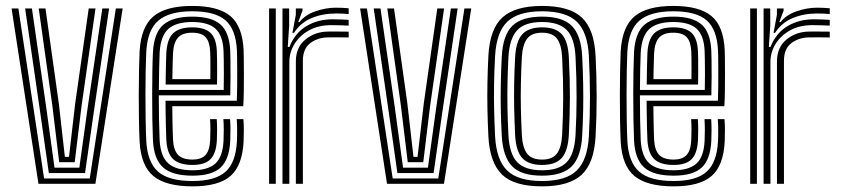

<svg xmlns="http://www.w3.org/2000/svg" viewBox="-20 -629 2879 657"><path d="M111.6 0 19.6 -600H42.9L130.9 -18.4H287.1L376.4 -600H399.7L306.4 0ZM147.1 -36.9 116.2 -254 66 -600H89.2L138.3 -260.5L166.5 -55.3H251.5L279.9 -259.9L330.1 -600H353.3L302 -253L271 -36.9ZM182.6 -73.9 159.2 -266.9 112.5 -600H135.6L181.4 -273.8L202 -92.3H216.1L237.2 -274.1L283.6 -600H306.8L259.2 -267.5L235.6 -73.9Z M638.9 8.7Q547.8 8.7 505 -26.5Q462.2 -61.7 457.7 -144.9Q456.1 -178.7 455.4 -220.3Q454.7 -262 454.8 -305.1Q454.9 -348.3 455.7 -387Q456.5 -425.8 457.7 -453.5Q462.7 -537.8 505.3 -573.2Q547.9 -608.7 637.6 -608.7Q726.8 -608.7 768.3 -574.1Q809.7 -539.6 813.6 -457.3Q814 -449.6 814.2 -427.9Q814.5 -406.1 814.6 -377.2Q814.7 -348.3 814.3 -318.6Q813.9 -289 812.5 -265.7H569.5Q569.8 -243.6 570 -224Q570.3 -204.5 570.8 -186.8Q571.4 -169.1 572 -152.1Q573.8 -115 589.4 -99Q604.9 -82.9 638.9 -82.9Q668.3 -82.9 682.9 -98.2Q697.4 -113.5 699.2 -150.5Q699.9 -165.6 700 -184.9Q700 -204.2 698.8 -221.4H721.7Q722.9 -203.3 722.8 -183.3Q722.7 -163.4 722.1 -149.6Q719.9 -104.1 700.4 -84.3Q680.9 -64.6 638.9 -64.6Q593.3 -64.6 572.3 -84.7Q551.4 -104.8 549.1 -150.9Q548.2 -171.3 547.7 -193.4Q547.1 -215.5 546.8 -238.5Q546.6 -261.6 546.3 -284.3H790.4Q791.3 -308.7 791.6 -335.7Q791.8 -362.6 791.7 -387.3Q791.6 -412.1 791.3 -430.5Q791.1 -448.9 790.7 -456.2Q787.3 -528.2 751.8 -559.3Q716.3 -590.4 637.6 -590.4Q559.5 -590.4 522.1 -558.7Q484.7 -527 480.5 -451.8Q479.3 -426.9 478.5 -389Q477.8 -351.2 477.7 -307.8Q477.6 -264.5 478.3 -222.4Q479 -180.4 480.5 -147.2Q484.3 -74.2 520.7 -41.9Q557.1 -9.6 638.9 -9.6Q716.3 -9.6 751.7 -41.3Q787.1 -72.9 790.7 -146.3Q791.2 -156.7 791.4 -169.9Q791.6 -183.1 791.3 -196.6Q791 -210.2 790 -221.4H812.9Q814.4 -204.6 814.4 -183.3Q814.4 -162 813.6 -145.4Q809.6 -62.8 769 -27.1Q728.4 8.7 638.9 8.7ZM638.9 -27.9Q569.4 -27.9 538 -56.1Q506.7 -84.2 503.4 -148.1Q502 -178.9 501.3 -219.6Q500.6 -260.4 500.7 -303.5Q500.7 -346.6 501.4 -385.1Q502 -423.5 503.3 -449.8Q507.1 -518.2 540 -545.2Q572.8 -572.1 637.6 -572.1Q703.9 -572.1 734.4 -545.3Q764.9 -518.4 767.8 -455.7Q768.3 -446.9 768.6 -422.5Q768.9 -398 768.8 -366.1Q768.8 -334.2 767.9 -302.8H523.4Q523.4 -260.3 524.1 -220.1Q524.8 -179.9 526.2 -150.1Q529.2 -93.8 555.7 -70.1Q582.1 -46.3 638.9 -46.3Q690.2 -46.3 716.1 -68.7Q742.1 -91.1 744.9 -147.6Q745.6 -163 745.7 -183Q745.7 -203.1 744.4 -221.4H767.3Q768.6 -203.4 768.6 -183.4Q768.5 -163.4 767.8 -147Q764.8 -83.4 734.8 -55.6Q704.9 -27.9 638.9 -27.9ZM523.6 -321.3H745.5Q746 -348.9 746 -375.9Q746 -403 745.7 -424.2Q745.4 -445.4 744.9 -454.8Q742.6 -507.6 717.5 -530.6Q692.4 -553.7 637.6 -553.7Q582.4 -553.7 555.9 -529.9Q529.4 -506 526.2 -448.5Q525.1 -424.7 524.5 -390.6Q523.8 -356.4 523.6 -321.3ZM546.7 -339.8Q546.9 -353.8 547.2 -373.6Q547.5 -393.5 548 -413.4Q548.5 -433.4 549.1 -447.3Q551.7 -495.5 572.8 -515.4Q593.9 -535.4 637.6 -535.4Q680.4 -535.4 700.3 -516.5Q720.1 -497.6 722 -454.3Q722.5 -445.3 722.7 -426.9Q722.9 -408.6 723 -385.7Q723 -362.8 722.6 -339.8ZM569.8 -358.3H699.8Q700.1 -378.6 700 -398.1Q699.9 -417.6 699.8 -432.2Q699.6 -446.9 699.2 -452.3Q697.7 -486.2 683.7 -501.6Q669.7 -517.1 637.6 -517.1Q604.2 -517.1 589.1 -500.2Q573.9 -483.4 572 -446.4Q571.5 -431.9 571 -417.7Q570.5 -403.5 570.3 -388.9Q570 -374.3 569.8 -358.3Z M946.6 0V-600H969.4L969.5 -542L964.7 -468.4H970.3Q989.7 -516.6 1028.8 -539.8Q1068 -563 1118.8 -563Q1132.1 -563 1149.3 -562.3Q1166.6 -561.7 1173.1 -561V-541.3Q1164.5 -541.9 1146.1 -542.4Q1127.8 -543 1114 -543Q1069.6 -543 1037.2 -525Q1004.9 -507 987.5 -478.3Q970.1 -449.6 970.1 -417.2V0ZM900.8 0V-600H923.7V0ZM992.4 0V-419.1Q992.4 -467.2 1025.5 -494.1Q1058.6 -521 1104.4 -521Q1120.6 -521 1139.8 -521Q1158.9 -520.9 1173.1 -520.7V-500.8Q1159.1 -501.2 1139.4 -501.2Q1119.7 -501.1 1104.3 -501.1Q1068.3 -501.1 1042.4 -481.9Q1016.4 -462.7 1016.4 -421.2V0ZM980.7 -516.6 992.3 -578.5V-600H1015L1015.3 -593.2L1000.5 -553.4H1004.7Q1023.9 -578 1059.5 -590.4Q1095.2 -602.7 1129.5 -602.7Q1137.9 -602.7 1150.9 -602.2Q1163.8 -601.7 1173.1 -600.7V-580.9Q1165.5 -581.8 1153.3 -582.4Q1141 -582.9 1130.4 -582.9Q1083.8 -582.9 1046.2 -567.1Q1008.5 -551.4 985.9 -516.6Z M1304.3 0 1212.3 -600H1235.6L1323.7 -18.4H1479.8L1569.2 -600H1592.5L1499.2 0ZM1339.9 -36.9 1309 -254 1258.8 -600H1282L1331.1 -260.5L1359.2 -55.3H1444.3L1472.6 -259.9L1522.9 -600H1546L1494.7 -253L1463.7 -36.9ZM1375.3 -73.9 1351.9 -266.9 1305.3 -600H1328.3L1374.1 -273.8L1394.8 -92.3H1408.8L1430 -274.1L1476.4 -600H1499.6L1451.9 -267.5L1428.3 -73.9Z M1834.9 8.7Q1738.9 8.7 1697.5 -32Q1656 -72.7 1651.2 -162Q1648.9 -208.8 1648 -253.3Q1647.1 -297.7 1647.9 -343.2Q1648.7 -388.7 1651.2 -438.4Q1656.3 -530.9 1699.8 -569.8Q1743.2 -608.7 1834.9 -608.7Q1928.4 -608.7 1970.8 -569.1Q2013.3 -529.4 2018 -438.2Q2021.5 -368 2021.7 -300.5Q2021.9 -233 2018 -162Q2012.8 -69.5 1969.6 -30.4Q1926.5 8.7 1834.9 8.7ZM1834.9 -9.6Q1916.8 -9.6 1953.6 -45.7Q1990.5 -81.8 1995.1 -163.3Q1998.9 -232.7 1998.8 -297.9Q1998.8 -363.1 1995.1 -437.1Q1990.9 -517.9 1954.4 -554.1Q1917.8 -590.4 1834.9 -590.4Q1753.3 -590.4 1716 -554.8Q1678.7 -519.2 1674.1 -437.1Q1671.3 -383.8 1670.6 -338.7Q1669.9 -293.6 1670.9 -251.2Q1671.9 -208.9 1674.1 -163.2Q1678.3 -82.3 1715.1 -45.9Q1751.8 -9.6 1834.9 -9.6ZM1834.9 -27.9Q1762.9 -27.9 1731.8 -60.6Q1700.8 -93.4 1696.9 -165.1Q1694.5 -212.1 1693.6 -255.4Q1692.8 -298.7 1693.7 -342.8Q1694.5 -386.8 1697 -435.7Q1701 -509.4 1733.4 -540.8Q1765.8 -572.1 1834.9 -572.1Q1905.4 -572.1 1936.9 -540.2Q1968.4 -508.3 1972.2 -436.1Q1974.7 -386.2 1975.5 -342.2Q1976.3 -298.3 1975.6 -255.2Q1974.8 -212.2 1972.2 -164.6Q1968.3 -92.8 1936.9 -60.4Q1905.5 -27.9 1834.9 -27.9ZM1834.9 -46.3Q1892.9 -46.3 1919.3 -74.2Q1945.8 -102.1 1949.4 -166.8Q1952.9 -232.1 1953 -295.2Q1953.2 -358.3 1949.4 -434Q1946.2 -499.3 1919.1 -526.5Q1892.1 -553.7 1834.9 -553.7Q1775 -553.7 1749.2 -525Q1723.3 -496.3 1719.8 -433.7Q1717.6 -389.2 1716.6 -346.5Q1715.7 -303.7 1716.5 -259.5Q1717.3 -215.2 1719.8 -165.8Q1723.3 -102 1749.8 -74.1Q1776.4 -46.3 1834.9 -46.3ZM1834.9 -64.6Q1788.4 -64.6 1767 -88.3Q1745.5 -112.1 1742.7 -166.5Q1740.5 -214 1739.5 -257Q1738.6 -300 1739.4 -343.1Q1740.2 -386.1 1742.7 -433Q1745.7 -488.7 1767.5 -512Q1789.4 -535.4 1834.9 -535.4Q1881.2 -535.4 1902.5 -511.7Q1923.8 -488.1 1926.5 -433.2Q1930.4 -356.9 1930.1 -294.2Q1929.9 -231.5 1926.5 -167.4Q1923.5 -112.4 1902.3 -88.5Q1881 -64.6 1834.9 -64.6ZM1834.9 -82.9Q1869.5 -82.9 1885.3 -103Q1901.2 -123 1903.6 -168.5Q1906.8 -231.5 1907.2 -292.5Q1907.5 -353.5 1903.6 -432.1Q1901.5 -476.8 1885.7 -497Q1870 -517.1 1834.9 -517.1Q1799.1 -517.1 1783.6 -496.5Q1768 -475.8 1765.6 -432Q1763.2 -383.8 1762.4 -341.7Q1761.5 -299.6 1762.4 -257.7Q1763.3 -215.7 1765.6 -167.6Q1768 -123.5 1783.8 -103.2Q1799.7 -82.9 1834.9 -82.9Z M2285.2 8.7Q2194.1 8.7 2151.3 -26.5Q2108.5 -61.7 2103.9 -144.9Q2102.3 -178.7 2101.7 -220.3Q2101 -262 2101.1 -305.1Q2101.1 -348.3 2101.9 -387Q2102.7 -425.8 2103.9 -453.5Q2109 -537.8 2151.5 -573.2Q2194.1 -608.7 2283.8 -608.7Q2373 -608.7 2414.5 -574.1Q2456 -539.6 2459.9 -457.3Q2460.2 -449.6 2460.5 -427.9Q2460.7 -406.1 2460.8 -377.2Q2461 -348.3 2460.5 -318.6Q2460.1 -289 2458.7 -265.7H2215.8Q2216 -243.6 2216.3 -224Q2216.5 -204.5 2217.1 -186.8Q2217.6 -169.1 2218.2 -152.1Q2220 -115 2235.6 -99Q2251.2 -82.9 2285.2 -82.9Q2314.6 -82.9 2329.1 -98.2Q2343.6 -113.5 2345.5 -150.5Q2346.2 -165.6 2346.2 -184.9Q2346.3 -204.2 2345 -221.4H2367.9Q2369.2 -203.3 2369.1 -183.3Q2369 -163.4 2368.4 -149.6Q2366.1 -104.1 2346.6 -84.3Q2327.2 -64.6 2285.2 -64.6Q2239.5 -64.6 2218.6 -84.7Q2197.7 -104.8 2195.3 -150.9Q2194.5 -171.3 2193.9 -193.4Q2193.3 -215.5 2193.1 -238.5Q2192.8 -261.6 2192.6 -284.3H2436.6Q2437.6 -308.7 2437.8 -335.7Q2438.1 -362.6 2437.9 -387.3Q2437.8 -412.1 2437.6 -430.5Q2437.3 -448.9 2436.9 -456.2Q2433.6 -528.2 2398.1 -559.3Q2362.5 -590.4 2283.8 -590.4Q2205.7 -590.4 2168.4 -558.7Q2131 -527 2126.7 -451.8Q2125.5 -426.9 2124.8 -389Q2124 -351.2 2124 -307.8Q2123.9 -264.5 2124.6 -222.4Q2125.2 -180.4 2126.7 -147.2Q2130.6 -74.2 2167 -41.9Q2203.3 -9.6 2285.2 -9.6Q2362.5 -9.6 2397.9 -41.3Q2433.4 -72.9 2436.9 -146.3Q2437.4 -156.7 2437.6 -169.9Q2437.8 -183.1 2437.5 -196.6Q2437.2 -210.2 2436.2 -221.4H2459.1Q2460.6 -204.6 2460.6 -183.3Q2460.6 -162 2459.9 -145.4Q2455.9 -62.8 2415.3 -27.1Q2374.7 8.7 2285.2 8.7ZM2285.2 -27.9Q2215.7 -27.9 2184.3 -56.1Q2152.9 -84.2 2149.6 -148.1Q2148.3 -178.9 2147.6 -219.6Q2146.9 -260.4 2146.9 -303.5Q2146.9 -346.6 2147.6 -385.1Q2148.3 -423.5 2149.5 -449.8Q2153.4 -518.2 2186.2 -545.2Q2219.1 -572.1 2283.8 -572.1Q2350.1 -572.1 2380.6 -545.3Q2411.1 -518.4 2414 -455.7Q2414.5 -446.9 2414.8 -422.5Q2415.1 -398 2415.1 -366.1Q2415 -334.2 2414.1 -302.8H2169.7Q2169.7 -260.3 2170.4 -220.1Q2171.1 -179.9 2172.4 -150.1Q2175.4 -93.8 2201.9 -70.1Q2228.4 -46.3 2285.2 -46.3Q2336.4 -46.3 2362.4 -68.7Q2388.4 -91.1 2391.1 -147.6Q2391.9 -163 2391.9 -183Q2391.9 -203.1 2390.7 -221.4H2413.6Q2414.8 -203.4 2414.8 -183.4Q2414.8 -163.4 2414 -147Q2411 -83.4 2381.1 -55.6Q2351.1 -27.9 2285.2 -27.9ZM2169.8 -321.3H2391.7Q2392.3 -348.9 2392.3 -375.9Q2392.2 -403 2391.9 -424.2Q2391.6 -445.4 2391.1 -454.8Q2388.9 -507.6 2363.8 -530.6Q2338.7 -553.7 2283.8 -553.7Q2228.6 -553.7 2202.2 -529.9Q2175.7 -506 2172.4 -448.5Q2171.3 -424.7 2170.7 -390.6Q2170.1 -356.4 2169.8 -321.3ZM2193 -339.8Q2193.1 -353.8 2193.5 -373.6Q2193.8 -393.5 2194.3 -413.4Q2194.7 -433.4 2195.3 -447.3Q2198 -495.5 2219.1 -515.4Q2240.2 -535.4 2283.8 -535.4Q2326.7 -535.4 2346.5 -516.5Q2366.3 -497.6 2368.2 -454.3Q2368.7 -445.3 2369 -426.9Q2369.2 -408.6 2369.2 -385.7Q2369.2 -362.8 2368.8 -339.8ZM2216 -358.3H2346Q2346.3 -378.6 2346.3 -398.1Q2346.2 -417.6 2346 -432.2Q2345.8 -446.9 2345.5 -452.3Q2344 -486.2 2330 -501.6Q2316 -517.1 2283.8 -517.1Q2250.5 -517.1 2235.3 -500.2Q2220.2 -483.4 2218.2 -446.4Q2217.8 -431.9 2217.3 -417.7Q2216.8 -403.5 2216.5 -388.9Q2216.3 -374.3 2216 -358.3Z M2592.9 0V-600H2615.6L2615.8 -542L2610.9 -468.4H2616.6Q2635.9 -516.6 2675.1 -539.8Q2714.2 -563 2765.1 -563Q2778.3 -563 2795.6 -562.3Q2812.9 -561.7 2819.3 -561V-541.3Q2810.7 -541.9 2792.4 -542.4Q2774.1 -543 2760.2 -543Q2715.8 -543 2683.5 -525Q2651.1 -507 2633.7 -478.3Q2616.3 -449.6 2616.3 -417.2V0ZM2547.1 0V-600H2570V0ZM2638.7 0V-419.1Q2638.7 -467.2 2671.7 -494.1Q2704.8 -521 2750.6 -521Q2766.9 -521 2786 -521Q2805.1 -520.9 2819.3 -520.7V-500.8Q2805.4 -501.2 2785.7 -501.2Q2766 -501.1 2750.5 -501.1Q2714.6 -501.1 2688.6 -481.9Q2662.6 -462.7 2662.6 -421.2V0ZM2627 -516.6 2638.5 -578.5V-600H2661.3L2661.6 -593.2L2646.7 -553.4H2650.9Q2670.2 -578 2705.8 -590.4Q2741.4 -602.7 2775.8 -602.7Q2784.2 -602.7 2797.1 -602.2Q2810.1 -601.7 2819.3 -600.7V-580.9Q2811.8 -581.8 2799.5 -582.4Q2787.3 -582.9 2776.6 -582.9Q2730.1 -582.9 2692.4 -567.1Q2654.8 -551.4 2632.1 -516.6Z"/></svg>

Font: Big Shoulders Inline Text Thin
Style: Regular
Weight: 100
Designer: Patric King
Foundry: XO Type Co
Version: Version 2.002